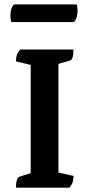

<svg xmlns="http://www.w3.org/2000/svg" viewBox="-20 -871 413 891"><path d="M53.9 0Q53.9 -21.9 58.4 -35.1Q62.9 -48.4 69.9 -50.9L140.1 -72.9L122.4 -52.4V-585.8L141.1 -565.2L53.9 -586.4Q53.9 -603.1 58.2 -615.6Q62.4 -628.1 74.3 -641H321.2Q321.2 -619.1 317.2 -605.6Q313.2 -592.1 305.2 -590.1L227.9 -568.1L251.2 -589.1V-55.2L226.9 -75.8L321.2 -54.6Q321.2 -38.9 317.5 -26.6Q313.8 -14.3 302.3 0ZM322.5 -768.7H32.3Q30.9 -773.1 29.7 -780.4Q28.4 -787.7 28.4 -797.9Q28.4 -836.7 45.8 -850.7H336Q337.5 -846.4 338.7 -838.6Q339.9 -830.8 339.9 -821.1Q339.9 -784.4 322.5 -768.7Z"/></svg>

Font: Petrona
Style: Regular
Weight: 400
Designer: Ringo R. Seeber
Foundry: Ringo R. Seeber
Version: Version 2.001; ttfautohint (v1.8.3)